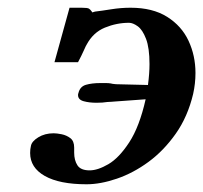

<svg xmlns="http://www.w3.org/2000/svg" viewBox="-20 -465 526 497"><path d="M357 -208 274 -202Q274 -202 268 -201.5Q262 -201 258 -201Q252 -200 245 -199.5Q238 -199 230 -199Q211 -199 196.5 -203Q182 -207 182 -219Q182 -222 183 -224Q187 -241 202.5 -245.5Q218 -250 240 -250Q247 -250 254 -250Q261 -250 267 -249Q270 -248 275.5 -247.5Q281 -247 281 -247L363 -245Q365 -260 366 -273.5Q367 -287 367 -299Q367 -341 358 -364.5Q349 -388 336.5 -397Q324 -406 314 -406Q282 -406 251.5 -393.5Q221 -381 204 -349Q203 -348 197 -334.5Q191 -321 182 -304H121L160 -445H191Q207 -445 210.5 -442.5Q214 -440 216 -437Q219 -434 218 -433Q220 -433 226 -435Q243 -437 268 -441Q293 -445 318 -445Q375 -445 412.5 -421.5Q450 -398 468 -359.5Q486 -321 486 -276Q486 -249 480 -222Q466 -163 435 -119Q404 -75 364.5 -46Q325 -17 282.5 -2.5Q240 12 204 12Q134 12 96 -9.5Q58 -31 58 -69Q58 -74 58.5 -78.5Q59 -83 60 -87Q62 -99 79 -109.5Q96 -120 119 -120Q127 -120 139.5 -117.5Q152 -115 162 -107.5Q172 -100 172 -83V-70Q172 -50 180.5 -37Q189 -24 212 -24Q233 -24 260.5 -40Q288 -56 314.5 -96.5Q341 -137 357 -208Z"/></svg>

Font: Libertinus Serif SemiBold
Style: Italic
Weight: 600
Italic angle: -11.5°
Designer: Philipp H. Poll, Khaled Hosny
Foundry: Caleb Maclennan
Version: Version 7.051;RELEASE